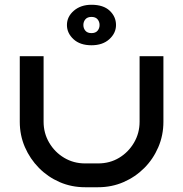

<svg xmlns="http://www.w3.org/2000/svg" viewBox="-20 -786 769 806"><path d="M666 -550V-275Q666 -218 644.5 -168Q623 -118 585.5 -80.5Q548 -43 498.5 -21.5Q449 0 392 0H337Q280 0 230.5 -21.5Q181 -43 143.5 -81Q106 -119 84.5 -168.5Q63 -218 63 -275V-550H163V-275Q163 -227 186.5 -187Q210 -147 249.5 -123.5Q289 -100 337 -100H392Q441 -100 480 -123.5Q519 -147 542.5 -187Q566 -227 566 -275V-550ZM261 -681Q261 -716 290 -741Q319 -766 364 -766Q414 -766 440.5 -741Q467 -716 467 -681Q467 -647 439 -621.5Q411 -596 364 -596Q316 -596 288.5 -621.5Q261 -647 261 -681ZM330 -681Q330 -667 338.5 -657Q347 -647 364 -647Q381 -647 389.5 -657Q398 -667 398 -681Q398 -695 389.5 -705Q381 -715 364 -715Q347 -715 338.5 -705Q330 -695 330 -681Z"/></svg>

Font: Bruno Ace SC
Style: Regular
Weight: 400
Version: Version 1.100; ttfautohint (v1.8.4.7-5d5b);gftools[0.9.27]